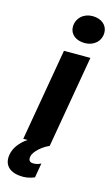

<svg xmlns="http://www.w3.org/2000/svg" viewBox="-171 -794 611 1045"><g transform="rotate(15 134.5 -271.5)"><path d="M22 0H46C6 27 -22 64 -28 102C-38 157 -7 194 56 199C81 202 110 198 138 186L152 104C139 112 121 116 105 115C88 114 80 102 84 83C89 51 139 13 171 0L261 -520H112ZM210 -590C259 -590 299 -622 299 -672C299 -713 266 -743 214 -743C164 -743 125 -708 125 -659C125 -619 158 -590 210 -590Z"/></g></svg>

Font: Fixel Display
Style: Bold Italic
Weight: 700
Italic angle: -10°
Designer: AlfaBravo + MacPaw
Foundry: Kyrylo Tkachov, Marchela Mozhyna, Serhii Makarenko, Maria Weinstein, Zakhar Kryvoshyya
Version: Version 1.210;Glyphs 3.2 (3217)